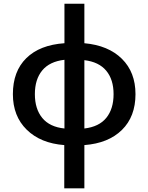

<svg xmlns="http://www.w3.org/2000/svg" viewBox="-20 -780 804 1040"><path d="M713.9 -270Q713.9 -148.4 640.4 -76.2Q566.9 -3.9 437 5.9V240.2H328.1V5.9Q199.7 -3.9 124.8 -77.4Q49.8 -150.9 49.8 -270Q49.8 -393.6 122.6 -465.1Q195.3 -536.6 329.1 -545.9V-759.8H437V-545.9Q566.9 -534.2 640.4 -461.4Q713.9 -388.7 713.9 -270ZM168.9 -270Q168.9 -189.9 209 -141.1Q249 -92.3 329.1 -84V-456.1Q248.5 -446.8 208.7 -398.4Q168.9 -350.1 168.9 -270ZM595.2 -270Q595.2 -349.1 555.4 -397Q515.6 -444.8 437 -454.1V-84Q516.6 -93.3 555.9 -141.8Q595.2 -190.4 595.2 -270Z"/></svg>

Font: Open Sans Semibold
Style: Regular
Weight: 600
Foundry: Ascender Corporation
Version: Version 1.10; ttfautohint (v1.5.65-e2d9)